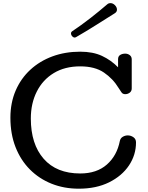

<svg xmlns="http://www.w3.org/2000/svg" viewBox="-20 -1174 928 1207"><path d="M475.1 12.2Q382.8 12.2 304.4 -19Q226.1 -50.3 168 -108.6Q109.9 -167 77.6 -249.3Q45.4 -331.5 45.4 -434.1Q45.4 -527.3 78.1 -603.8Q110.8 -680.2 170.2 -735.1Q229.5 -790 309.6 -819.6Q389.6 -849.1 484.4 -849.1Q564.5 -849.1 621.3 -822.5Q678.2 -795.9 722.2 -751V-801.8Q722.2 -820.3 735.6 -828.6Q749 -836.9 767.1 -836.9Q783.2 -836.9 795.7 -827.4Q808.1 -817.9 808.1 -800.8V-618.2Q808.1 -601.1 795.7 -591.6Q783.2 -582 767.1 -582Q750.5 -582 742.7 -595Q734.9 -607.9 726.1 -620.1Q690.4 -679.2 633.3 -718Q576.2 -756.8 484.4 -756.8Q387.7 -756.8 318.1 -714.6Q248.5 -672.4 211.2 -598.1Q173.8 -523.9 173.8 -428.7Q173.8 -268.1 254.6 -175.8Q335.4 -83.5 484.4 -83.5Q587.9 -83.5 651.6 -139.4Q715.3 -195.3 733.4 -288.1Q737.3 -305.7 752 -314.2Q766.6 -322.8 783.2 -322.8Q802.2 -322.8 818.6 -311.5Q835 -300.3 835 -278.8Q835 -200.2 790.8 -134Q746.6 -67.9 665.8 -27.8Q585 12.2 475.1 12.2ZM450.2 -938Q440.9 -938 433.6 -946Q426.3 -954.1 426.3 -963.4Q426.3 -972.7 434.6 -978Q489.7 -1014.6 547.1 -1059.3Q604.5 -1104 654.3 -1147Q662.6 -1154.3 674.3 -1154.3Q689.9 -1154.3 702.6 -1141.4Q715.3 -1128.4 715.3 -1113.3Q715.3 -1099.6 702.6 -1091.3Q645 -1055.2 582 -1015.4Q519 -975.6 459.5 -941.4Q453.6 -938 450.2 -938Z"/></svg>

Font: Cutive
Style: Regular
Weight: 400
Version: Version 1.100; ttfautohint (v1.8.4.7-5d5b)